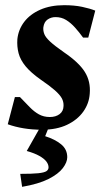

<svg xmlns="http://www.w3.org/2000/svg" viewBox="-20 -485 402 740"><path d="M142.1 15Q104.9 15 71.6 9.6Q38.4 4.2 9.9 -6.1L37.4 -110.9H56.9Q77.5 -89.7 94.5 -72.1Q111.5 -54.5 130.1 -44.2Q148.6 -34 172 -34Q194.7 -34 209.6 -45.1Q224.5 -56.1 224.9 -76.9Q225.6 -92.5 218.2 -106.2Q210.7 -119.9 191.4 -137Q172.1 -154.1 136.9 -178.1Q99.5 -204.4 79 -229.1Q58.5 -253.9 51.7 -279.6Q44.9 -305.3 46.9 -334Q50.9 -371.3 73.3 -400.7Q95.6 -430.1 135.1 -447.6Q174.6 -465 227.1 -465Q266.6 -465 296.7 -458.6Q326.7 -452.2 347.1 -444.1L320.2 -340.1H300.2Q284.9 -361.3 268.9 -379Q253 -396.8 235 -407.9Q217 -419.1 194 -419.1Q177 -419.1 163.4 -409.8Q149.7 -400.4 147 -379.1Q145.9 -366.5 150.7 -353.9Q155.5 -341.2 173 -324.9Q190.5 -308.6 225.9 -283.9Q283.9 -244.6 306.9 -207.8Q329.9 -171 325.9 -124Q323.5 -86.4 300.9 -54.6Q278.2 -22.9 238.2 -3.9Q198.2 15 142.1 15ZM65.2 235.1 58 185.1Q104.1 185.1 127.4 182.7Q150.6 180.2 158.9 174.7Q167.1 169.1 167.1 160.1Q167.1 148.6 158.6 137.4Q150 126.2 131.7 115.9Q113.4 105.5 83.1 96.9L138 0H170.2L154.1 39.9Q192.1 51.9 215.7 71.3Q239.2 90.6 239.2 120.9Q239.2 140.4 222.1 163Q205 185.6 166.9 204.9Q128.7 224.1 65.2 235.1Z"/></svg>

Font: Ancizar Serif Light
Style: Italic
Weight: 300
Italic angle: -4°
Designer: Cesar Puertas, Viviana Monsalve, Julian Moncada, Julian Prieto, Jose Castro, Felipe Aragon, Mariel Hernandez, Sara Alarc
Version: Version 8.100